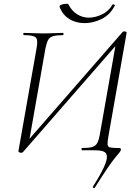

<svg xmlns="http://www.w3.org/2000/svg" viewBox="-20 -800 732 1022"><path d="M484 200Q483 203 477.5 200Q472 197 475 193Q516 128 533.5 89Q551 50 549 31Q547 12 530 6Q513 0 487 0H416Q414 0 414 -6Q414 -12 416 -12Q452 -12 470.5 -17.5Q489 -23 497.5 -38.5Q506 -54 511 -82L599 -582L612 -575L101 11Q99 12 96.5 12.5Q94 13 91 13Q86 13 82 10.5Q78 8 78 5L175 -545Q183 -588 170.5 -600.5Q158 -613 108 -613Q104 -613 104 -619Q104 -625 106 -625Q129 -625 155.5 -623.5Q182 -622 211 -622Q241 -622 268 -623.5Q295 -625 316 -625Q318 -625 318 -619Q318 -613 316 -613Q281 -613 262.5 -607.5Q244 -602 236 -587Q228 -572 222 -543L133 -37L122 -44L633 -630Q635 -632 637.5 -632.5Q640 -633 642 -633Q647 -633 651 -630.5Q655 -628 654 -625L558 -80Q552 -46 552.5 -32Q553 -18 567 -15Q581 -12 615 -12Q620 -12 622.5 -9Q625 -6 623 -1Q622 4 616 11.5Q610 19 594.5 37.5Q579 56 552.5 94.5Q526 133 484 200ZM431 -677Q402 -677 375.5 -686Q349 -695 328.5 -714.5Q308 -734 297 -764Q296 -769 302 -772.5Q308 -776 317.5 -778Q327 -780 335 -780Q343 -780 344 -777Q361 -743 390 -724.5Q419 -706 453 -706Q486 -706 521.5 -722.5Q557 -739 578 -774Q580 -779 586.5 -776Q593 -773 591 -770Q566 -721 521 -699Q476 -677 431 -677Z"/></svg>

Font: Cormorant Garamond Light
Style: Italic
Weight: 300
Italic angle: -10°
Designer: Christian Thalmann (Catharsis Fonts)
Foundry: Catharsis Fonts
Version: Version 4.001